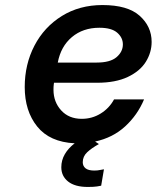

<svg xmlns="http://www.w3.org/2000/svg" viewBox="-20 -566 621 761"><path d="M432 -172H551Q525 -110 476 -65Q427 -20 357 -5L372 5Q343 21 325.5 37.5Q308 54 308 77Q308 92 319 101Q330 110 354 110Q367 110 378 107.5Q389 105 392 105L381 170Q377 171 364.5 173Q352 175 328 175Q277 175 250 153.5Q223 132 223 97Q223 69 237 45Q251 21 276 2Q177 -3 127.5 -64.5Q78 -126 78 -221Q78 -311 116.5 -385Q155 -459 225 -502.5Q295 -546 386 -546Q486 -546 533.5 -503.5Q581 -461 581 -400Q581 -358 558 -321Q535 -284 486.5 -261Q438 -238 365 -238H194L193 -230Q192 -223 192 -210Q192 -162 222.5 -128.5Q253 -95 304 -95Q345 -95 379 -116Q413 -137 432 -172ZM209 -318H363Q417 -318 442 -339.5Q467 -361 467 -390Q467 -417 444.5 -436.5Q422 -456 374 -456Q309 -456 265 -419Q221 -382 209 -318Z"/></svg>

Font: Be Vietnam SemiBold
Style: Italic
Weight: 600
Italic angle: -9.556°
Designer: Gabriel Lam
Foundry: TypeRant
Version: Version 3.000